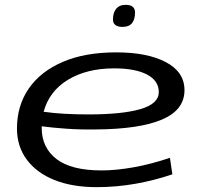

<svg xmlns="http://www.w3.org/2000/svg" viewBox="-20 -762 819 792"><path d="M691 -43Q618 -18 539 -4Q460 10 379 10Q278 10 204.5 -19.5Q131 -49 90.5 -103.5Q50 -158 50 -232Q50 -326 98.5 -396.5Q147 -467 238.5 -506.5Q330 -546 459 -546Q588 -546 664.5 -505.5Q741 -465 741 -390Q741 -308 647.5 -268.5Q554 -229 373 -228Q312 -227 255 -231Q198 -235 152 -241Q152 -238 152 -235Q152 -153 213 -106Q274 -59 399 -59Q459 -59 531.5 -72Q604 -85 681 -111ZM451 -480Q338 -480 260.5 -433Q183 -386 160 -301Q201 -295 248.5 -292.5Q296 -290 345 -290Q484 -290 559.5 -312Q635 -334 635 -382Q635 -429 586.5 -454.5Q538 -480 451 -480ZM486 -651Q446 -651 446 -682Q446 -709 459 -725.5Q472 -742 499 -742Q537 -742 537 -710Q537 -682 524.5 -666.5Q512 -651 486 -651Z"/></svg>

Font: Georama ExtraExtended
Style: Italic
Weight: 400
Width: 8
Italic angle: -9°
Designer: Jean-Baptiste Levee
Foundry: Production Type
Version: Version 1.000